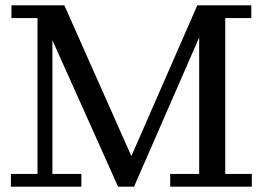

<svg xmlns="http://www.w3.org/2000/svg" viewBox="-20 -702 988 722"><path d="M21 0V-48H121V-634H23V-682H222L474 -115L722 -682H925V-634H827V-48H927V0H620V-48H729V-561L484 0H424L177 -551V-48H286V0Z"/></svg>

Font: Montagu Slab 144pt
Style: Regular
Weight: 400
Designer: Florian Karsten
Foundry: Florian Karsten
Version: Version 1.000; ttfautohint (v1.8.3)